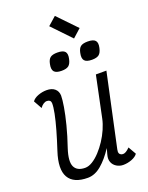

<svg xmlns="http://www.w3.org/2000/svg" viewBox="-195 -1175 989 1285"><g transform="rotate(-20 300.0 -533.0)"><path d="M69 -531 36 -590Q50 -610 80 -621Q110 -632 140 -632Q177 -632 198 -614Q219 -596 220 -565Q220 -537 211.5 -485.5Q203 -434 185.5 -365.5Q168 -297 141 -218Q113 -132 131.5 -93.5Q150 -55 207 -55Q232 -55 259.5 -72Q287 -89 313.5 -117.5Q340 -146 363 -181Q386 -216 402.5 -254Q419 -292 426 -326L487 -618H562L450 -97Q450 -93 449 -88Q448 -83 448 -79Q449 -68 457 -61.5Q465 -55 476 -55Q486 -55 497.5 -61.5Q509 -68 525 -84L557 -28Q544 -9 514 2.5Q484 14 453 14Q428 14 406.5 1Q385 -12 376 -34.5Q367 -57 375 -86L387 -130Q344 -64 297.5 -25Q251 14 201 14Q100 14 65.5 -46Q31 -106 70 -225Q93 -295 110.5 -356.5Q128 -418 137.5 -465.5Q147 -513 146 -539Q145 -551 137.5 -557Q130 -563 117 -563Q105 -563 92 -554.5Q79 -546 69 -531ZM497 -719Q458 -719 444 -735.5Q430 -752 438 -789Q444 -820 460 -832Q476 -844 510 -844Q550 -844 564 -828Q578 -812 570 -777Q563 -744 547 -731.5Q531 -719 497 -719ZM281 -719Q242 -719 228 -735.5Q214 -752 222 -789Q228 -820 244 -832Q260 -844 294 -844Q334 -844 348 -828Q362 -812 354 -777Q347 -744 331 -731.5Q315 -719 281 -719ZM432 -894 304 -1028 363 -1080 491 -947Z"/></g></svg>

Font: Victor Mono
Style: Italic
Weight: 400
Italic angle: -12°
Monospace: yes
Designer: Rune Bjørnerås
Version: Version 1.561;gftools[0.9.30]